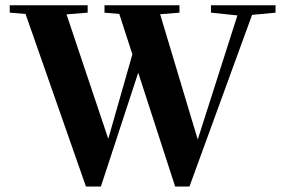

<svg xmlns="http://www.w3.org/2000/svg" viewBox="-20 -683 1075 723"><path d="M303.7 19.5 76.2 -630.4 16.6 -635.3V-663.1H310.1V-635.3L230.5 -628.9L387.7 -160.2L478.5 -478.5L429.2 -630.4L373.5 -635.3V-663.1H655.8V-635.3L583 -629.4L724.6 -157.7L874 -625L774.4 -635.3V-663.1H1017.6V-635.3L929.2 -627L693.4 19.5H639.6L500.5 -409.2L359.9 19.5Z"/></svg>

Font: Elstob 14pt
Style: Bold
Weight: 700
Designer: Peter S. Baker
Version: Version 1.015